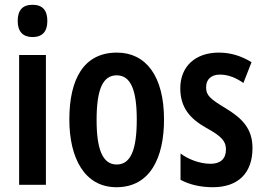

<svg xmlns="http://www.w3.org/2000/svg" viewBox="-20 -773 1105 803"><path d="M116 -753C74 -753 54 -730 54 -685C54 -641 76 -618 116 -618C157 -618 178 -641 178 -685C178 -729 159 -753 116 -753ZM172 -543H60V0H172Z M666 -273C666 -455 590 -553 469 -553C330 -553 270 -442 270 -273C270 -113 333 10 467 10C609 10 666 -115 666 -273ZM384 -271C384 -397 409 -458 468 -458C527 -458 552 -396 552 -273C552 -147 527 -85 468 -85C409 -85 384 -149 384 -271Z M1036 -154C1036 -237 990 -280 924 -320C858 -360 842 -374 842 -408C842 -441 863 -461 900 -461C935 -461 968 -447 998 -426L1032 -513C989 -539 945 -553 895 -553C797 -553 734 -495 734 -404C734 -323 775 -276 843 -238C909 -202 925 -181 925 -148C925 -109 902 -88 861 -88C815 -88 767 -107 735 -131V-21C772 -1 818 10 870 10C974 10 1036 -47 1036 -154Z"/></svg>

Font: Noto Sans Arabic UI XCn SmBd
Style: Regular
Weight: 600
Width: 2
Designer: Monotype Design Team, Nadine Chahine and Nizar Qandah
Foundry: Monotype Imaging Inc.
Version: Version 2.010